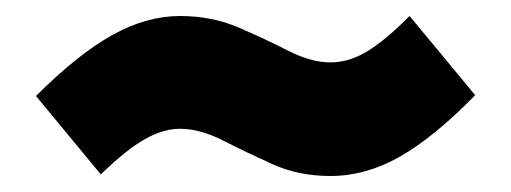

<svg xmlns="http://www.w3.org/2000/svg" viewBox="-20 -473 639 240"><path d="M393 -253Q353 -253 320 -268Q287 -283 258.5 -297.5Q230 -312 205 -312Q184 -312 161 -299Q138 -286 106 -255L25 -353Q77 -405 120 -429Q163 -453 205 -453Q245 -453 278.5 -438.5Q312 -424 340.5 -409.5Q369 -395 393 -395Q416 -395 438.5 -408.5Q461 -422 492 -453L574 -354Q522 -301 479.5 -277Q437 -253 393 -253Z"/></svg>

Font: MuseoModerno ExtraBold
Style: Regular
Weight: 800
Designer: Pablo Cosgaya, Héctor Gatti, Marcela Romero, and the Authors of The MuseoModerno Project.
Foundry: Omnibus-Type Team
Version: Version 1.001